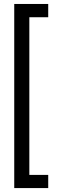

<svg xmlns="http://www.w3.org/2000/svg" viewBox="-20 -833 303 968"><path d="M223.1 -813V-746.1H127.9V48.8H223.1V115.2H51.8V-813Z"/></svg>

Font: Fira Sans Compressed Book
Style: Regular
Weight: 350
Width: 1
Designer: Carrois Corporate & Edenspiekermann AG
Foundry: Carrois Corporate GbR & Edenspiekermann AG
Version: Version 4.203;PS 004.203;hotconv 1.0.88;makeotf.lib2.5.64775